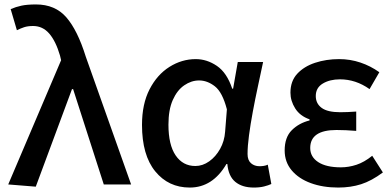

<svg xmlns="http://www.w3.org/2000/svg" viewBox="-20 -830 1766 864"><path d="M141 10 17 0 255 -559 250 -580Q231 -645 201.5 -679Q172 -713 129 -713Q105 -713 88.5 -707.5Q72 -702 56 -694L28 -789Q51 -799 76.5 -804.5Q102 -810 142 -810Q228 -810 278.5 -752Q329 -694 366 -575L570 0H447L309 -429H304Z M834 14Q738 14 678.5 -59Q619 -132 619 -268Q619 -362 653 -428Q687 -494 742.5 -529Q798 -564 861 -564Q911 -564 956 -533.5Q1001 -503 1025 -431H1029L1050 -551H1164Q1153 -499 1140.5 -441Q1128 -383 1117.5 -326.5Q1107 -270 1100.5 -221Q1094 -172 1094 -137Q1094 -109 1109.5 -95.5Q1125 -82 1148 -82Q1157 -82 1167 -83.5Q1177 -85 1185 -89L1201 -2Q1188 4 1168.5 9Q1149 14 1122 14Q1070 14 1039 -11.5Q1008 -37 1003 -92H999Q937 14 834 14ZM859 -83Q892 -83 921.5 -104Q951 -125 970.5 -160Q990 -195 993 -237L1001 -338Q981 -415 947 -441.5Q913 -468 876 -468Q841 -468 809 -446Q777 -424 757.5 -380Q738 -336 738 -269Q738 -178 770.5 -130.5Q803 -83 859 -83Z M1502 14Q1433 14 1378.5 -6Q1324 -26 1292.5 -63.5Q1261 -101 1261 -153Q1261 -212 1293 -244Q1325 -276 1373 -288V-293Q1330 -308 1308.5 -342Q1287 -376 1287 -413Q1287 -465 1317.5 -498Q1348 -531 1398 -547.5Q1448 -564 1506 -564Q1556 -564 1602 -548.5Q1648 -533 1687 -505L1643 -429Q1581 -473 1510 -473Q1464 -473 1432.5 -454Q1401 -435 1401 -398Q1401 -364 1427.5 -344.5Q1454 -325 1511 -325Q1544 -325 1583 -328V-241Q1559 -243 1537 -244Q1515 -245 1494 -245Q1376 -245 1376 -164Q1376 -124 1412 -100.5Q1448 -77 1514 -77Q1549 -77 1584 -88.5Q1619 -100 1655 -129L1703 -54Q1652 -16 1605 -1Q1558 14 1502 14Z"/></svg>

Font: Source Han Sans SC Medium
Style: Regular
Weight: 500
Designer: Ryoko NISHIZUKA 西塚涼子 (kana, bopomofo & ideographs); Paul D. Hunt (Latin, Greek & Cyrillic); Sandoll Communications 산돌커뮤니
Foundry: Adobe
Version: Version 2.004;hotconv 1.0.118;makeotfexe 2.5.65603